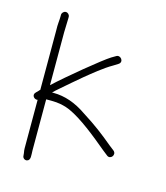

<svg xmlns="http://www.w3.org/2000/svg" viewBox="-90 -629 613 708"><g transform="rotate(15 216.0 -275.0)"><path d="M75.1 -558C67.2 -558 60.1 -550.9 60.1 -543V-537C60.1 -520.3 57.1 -507.8 58.1 -483V-256C56.1 -254.7 54.4 -253 53.1 -251L45.1 -243C31.4 -230.5 46 -215 58.1 -218V-33C58.1 -27.7 58.8 -21.7 60.1 -15L61.1 -5C61.1 2.7 69 9.4 77.1 8C93.2 5.1 88.1 -16.7 88.1 -33V-228H108.1C134.9 -228 158.8 -223.3 179.8 -213.9C229 -192 290.2 -142.1 339.5 -101L358.5 -86C373.5 -73.7 392.2 -97 376.5 -110L358.5 -124C318.5 -157.3 287 -181.7 235.7 -214C193.6 -243.3 151.1 -258 108.1 -258H102.5C108.4 -264 116.2 -271.2 126.1 -279.5C146.5 -296.7 178.2 -325.2 199.7 -342.5C225 -362.9 261.3 -393.6 295.5 -413L311.5 -423C330.2 -434.2 311.7 -458.1 296.5 -449L279.5 -439C250.8 -421.2 136.2 -327.1 88.1 -282V-484L89.7 -537V-543C89.7 -550.9 83 -558 75.1 -558Z"/></g></svg>

Font: MewTooHand
Style: Condensed
Weight: 400
Designer: Mew Too, Robert Jablonski
Version: Version 0.77